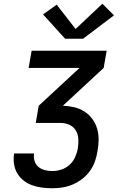

<svg xmlns="http://www.w3.org/2000/svg" viewBox="-20 -1006 640 1026"><path d="M260 0Q232 0 204.5 -3.5Q177 -7 152 -16Q127 -25 106.5 -41Q86 -57 72.5 -79.5Q59 -102 55 -129Q51 -156 55 -184Q55 -184 55.5 -184.5Q56 -185 56 -186H163Q162 -186 162 -185.5Q162 -185 162 -185Q159 -164 165 -145Q171 -126 185.5 -114Q200 -102 219.5 -97Q239 -92 260 -92Q284 -92 308.5 -100Q333 -108 352 -125.5Q371 -143 381.5 -166.5Q392 -190 396 -214Q400 -239 398.5 -264Q397 -289 385 -309Q373 -329 351 -339Q329 -349 303 -349H171L187 -441L405 -643H133L149 -735H550L534 -643L316 -441Q347 -440 376.5 -433Q406 -426 430.5 -410.5Q455 -395 472.5 -371.5Q490 -348 498.5 -320Q507 -292 507 -261Q507 -230 501 -199Q497 -171 487.5 -144Q478 -117 461 -93Q444 -69 420 -50.5Q396 -32 369.5 -20.5Q343 -9 315 -4.5Q287 0 260 0ZM424 -799H328L210 -929L283 -981L384 -851L527 -986L589 -924Z"/></svg>

Font: Iosevka SS04 Semibold Extended
Style: Italic
Weight: 600
Width: 7
Italic angle: -9°
Monospace: yes
Designer: Belleve Invis
Foundry: Belleve Invis
Version: Version 19.0.0; ttfautohint (v1.8.4)